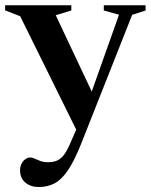

<svg xmlns="http://www.w3.org/2000/svg" viewBox="-25 -478 590 751"><path d="M343 -100.5 281 45 54 -414.5 -5 -437.5V-457.5H254V-437L193 -418.5ZM126.5 253.5Q95 253.5 74.2 236.2Q53.5 219 53.5 188.5Q53.5 173 59.5 161.8Q65.5 150.5 74.8 144.2Q84 138 93 138Q101 138 110.5 142.5Q120 147 133 151.8Q146 156.5 163 156.5Q181.5 156.5 195.5 151.2Q209.5 146 221.8 131.8Q234 117.5 246 91L295.5 -22L325 -95L440.5 -420.5L381 -437V-457.5H544.5V-437L492 -420L292 85.5Q265.5 151.5 240.8 188Q216 224.5 188.8 239Q161.5 253.5 126.5 253.5Z"/></svg>

Font: Newsreader 36pt SemiBold
Style: Regular
Weight: 600
Designer: Hugues Gentile
Foundry: Production Type
Version: Version 1.003